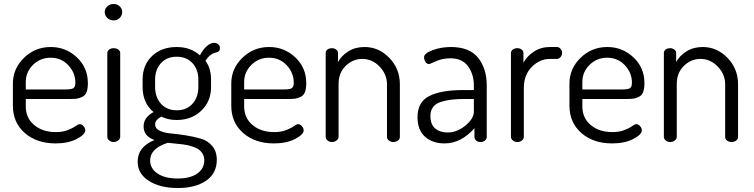

<svg xmlns="http://www.w3.org/2000/svg" viewBox="-20 -716 3800 968"><path d="M236 -479Q312 -479 367.5 -427Q423 -375 423 -297Q423 -269 416.5 -252Q410 -235 395.5 -228Q381 -221 369 -219Q357 -217 336 -217H110V-180Q110 -121 152.5 -85.5Q195 -50 262 -50Q296 -50 321.5 -60Q347 -70 360.5 -80Q374 -90 382 -90Q393 -90 401.5 -79.5Q410 -69 410 -59Q410 -38 367 -15.5Q324 7 260 7Q165 7 105 -45.5Q45 -98 45 -183V-295Q45 -370 101 -424.5Q157 -479 236 -479ZM110 -265H310Q340 -265 350 -271.5Q360 -278 360 -299Q360 -349 324.5 -387Q289 -425 235 -425Q183 -425 146.5 -389Q110 -353 110 -303Z M586 -449V-26Q586 -16 576 -8Q566 0 553 0Q540 0 530.5 -8Q521 -16 521 -26V-449Q521 -459 530 -466Q539 -473 553 -473Q567 -473 576.5 -466Q586 -459 586 -449ZM553 -696Q571 -696 583.5 -684Q596 -672 596 -655Q596 -638 583.5 -625.5Q571 -613 553 -613Q534 -613 521 -625.5Q508 -638 508 -655Q508 -672 521 -684Q534 -696 553 -696Z M870 -111Q829 -111 793 -128Q762 -111 762 -89Q762 -68 785 -57Q808 -46 842.5 -43Q877 -40 917.5 -33.5Q958 -27 992.5 -17Q1027 -7 1050 20Q1073 47 1073 90Q1073 158 1019 195Q965 232 877 232Q787 232 730.5 196Q674 160 674 99Q674 24 759 -10Q704 -29 704 -79Q704 -124 754 -151Q699 -197 699 -277V-315Q699 -388 746.5 -433.5Q794 -479 871 -479Q941 -479 988 -437Q1003 -466 1022 -483Q1041 -500 1059 -500Q1073 -500 1081 -492Q1089 -484 1089 -474Q1089 -456 1072 -452Q1037 -445 1016 -409Q1044 -372 1044 -315V-277Q1044 -205 995 -158Q946 -111 870 -111ZM980 -277V-315Q980 -365 950.5 -397.5Q921 -430 871 -430Q821 -430 791.5 -397.5Q762 -365 762 -315V-278Q762 -226 791.5 -193Q821 -160 872 -160Q921 -160 950.5 -193Q980 -226 980 -277ZM1010 92Q1010 72 1000 57Q990 42 976.5 34Q963 26 941 20Q919 14 902.5 12Q886 10 861 7.5Q836 5 826 4Q737 32 737 93Q737 134 774.5 159Q812 184 876 184Q939 184 974.5 159Q1010 134 1010 92Z M1337 -479Q1413 -479 1468.5 -427Q1524 -375 1524 -297Q1524 -269 1517.5 -252Q1511 -235 1496.5 -228Q1482 -221 1470 -219Q1458 -217 1437 -217H1211V-180Q1211 -121 1253.5 -85.5Q1296 -50 1363 -50Q1397 -50 1422.5 -60Q1448 -70 1461.5 -80Q1475 -90 1483 -90Q1494 -90 1502.5 -79.5Q1511 -69 1511 -59Q1511 -38 1468 -15.5Q1425 7 1361 7Q1266 7 1206 -45.5Q1146 -98 1146 -183V-295Q1146 -370 1202 -424.5Q1258 -479 1337 -479ZM1211 -265H1411Q1441 -265 1451 -271.5Q1461 -278 1461 -299Q1461 -349 1425.5 -387Q1390 -425 1336 -425Q1284 -425 1247.5 -389Q1211 -353 1211 -303Z M1687 -292V-26Q1687 -16 1677 -8Q1667 0 1654 0Q1640 0 1631 -8Q1622 -16 1622 -26V-449Q1622 -460 1631 -466.5Q1640 -473 1654 -473Q1666 -473 1675 -466Q1684 -459 1684 -449V-403Q1701 -435 1736 -457Q1771 -479 1818 -479Q1890 -479 1943 -424Q1996 -369 1996 -292V-26Q1996 -14 1986 -7Q1976 0 1963 0Q1951 0 1941 -7Q1931 -14 1931 -26V-292Q1931 -341 1894 -380Q1857 -419 1806 -419Q1759 -419 1723 -384Q1687 -349 1687 -292Z M2253 -479Q2347 -479 2390.5 -424.5Q2434 -370 2434 -286V-26Q2434 -15 2425 -7.5Q2416 0 2402 0Q2389 0 2380.5 -7.5Q2372 -15 2372 -26V-70Q2305 7 2221 7Q2161 7 2123 -26.5Q2085 -60 2085 -125Q2085 -202 2144.5 -232Q2204 -262 2318 -262H2369V-286Q2369 -341 2340 -381.5Q2311 -422 2251 -422Q2211 -422 2178.5 -407.5Q2146 -393 2144 -393Q2132 -393 2125 -404Q2118 -415 2118 -428Q2118 -447 2161 -463Q2204 -479 2253 -479ZM2369 -153V-217H2327Q2287 -217 2259.5 -214Q2232 -211 2205 -203Q2178 -195 2164 -177Q2150 -159 2150 -131Q2150 -89 2174 -68.5Q2198 -48 2237 -48Q2284 -48 2326.5 -83Q2369 -118 2369 -153Z M2788 -419H2753Q2701 -419 2661 -378.5Q2621 -338 2621 -273V-26Q2621 -16 2611.5 -8Q2602 0 2588 0Q2575 0 2565.5 -8Q2556 -16 2556 -26V-449Q2556 -459 2565 -466Q2574 -473 2588 -473Q2601 -473 2610 -466Q2619 -459 2619 -449V-400Q2637 -433 2672 -456Q2707 -479 2753 -479H2788Q2798 -479 2806 -470Q2814 -461 2814 -449Q2814 -437 2806 -428Q2798 -419 2788 -419Z M3042 -479Q3118 -479 3173.5 -427Q3229 -375 3229 -297Q3229 -269 3222.5 -252Q3216 -235 3201.5 -228Q3187 -221 3175 -219Q3163 -217 3142 -217H2916V-180Q2916 -121 2958.5 -85.5Q3001 -50 3068 -50Q3102 -50 3127.5 -60Q3153 -70 3166.5 -80Q3180 -90 3188 -90Q3199 -90 3207.5 -79.5Q3216 -69 3216 -59Q3216 -38 3173 -15.5Q3130 7 3066 7Q2971 7 2911 -45.5Q2851 -98 2851 -183V-295Q2851 -370 2907 -424.5Q2963 -479 3042 -479ZM2916 -265H3116Q3146 -265 3156 -271.5Q3166 -278 3166 -299Q3166 -349 3130.5 -387Q3095 -425 3041 -425Q2989 -425 2952.5 -389Q2916 -353 2916 -303Z M3392 -292V-26Q3392 -16 3382 -8Q3372 0 3359 0Q3345 0 3336 -8Q3327 -16 3327 -26V-449Q3327 -460 3336 -466.5Q3345 -473 3359 -473Q3371 -473 3380 -466Q3389 -459 3389 -449V-403Q3406 -435 3441 -457Q3476 -479 3523 -479Q3595 -479 3648 -424Q3701 -369 3701 -292V-26Q3701 -14 3691 -7Q3681 0 3668 0Q3656 0 3646 -7Q3636 -14 3636 -26V-292Q3636 -341 3599 -380Q3562 -419 3511 -419Q3464 -419 3428 -384Q3392 -349 3392 -292Z"/></svg>

Font: Dosis
Style: Book
Weight: 400
Designer: EdgarTolentino, PabloImpallari, IginoMarini
Foundry: EdgarTolentino, PabloImpallari, IginoMarini
Version: Version 1.007